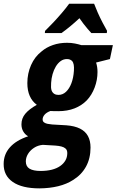

<svg xmlns="http://www.w3.org/2000/svg" viewBox="-82 -789 637 1049"><path d="M133.8 240.2Q38.6 240.2 -12 205.3Q-62.5 170.4 -62 106.9Q-62 54.2 -27.8 15.9Q6.3 -22.5 71.8 -44.4Q55.2 -53.7 45.2 -70.6Q35.2 -87.4 35.2 -109.9Q35.2 -142.1 55.9 -167.2Q76.7 -192.4 119.1 -216.3Q93.8 -234.9 80.6 -264.6Q67.4 -294.4 67.4 -335Q67.4 -387.2 87.6 -433.3Q107.9 -479.5 146 -508.8Q171.9 -530.8 207.3 -543Q242.7 -555.2 284.2 -555.2Q307.6 -555.2 327.1 -551.3Q346.7 -547.4 362.3 -542.5H534.7L518.6 -466.3L442.9 -447.3Q446.8 -436 448.7 -423.1Q450.7 -410.2 450.7 -395.5Q450.7 -352.1 435.1 -310.8Q419.4 -269.5 392.6 -241.2Q364.7 -212.4 325.4 -197Q286.1 -181.6 236.8 -181.6Q220.7 -181.6 210.4 -181.9Q200.2 -182.1 193.4 -182.6Q172.4 -174.8 161.6 -162.4Q150.9 -149.9 150.9 -136.7Q150.9 -124.5 160.6 -119.1Q167 -114.7 177.5 -112.5Q188 -110.4 203.1 -108.9L279.8 -104.5Q325.7 -101.1 355 -86.4Q384.3 -71.8 398.4 -45.9Q412.6 -20 412.6 17.1Q412.6 76.7 387.7 121.6Q362.8 166.5 317.4 194.3Q282.7 216.8 236.1 228.3Q189.5 239.7 133.8 240.2ZM140.1 145Q173.8 145 200.9 138.2Q228 131.3 246.6 118.2Q265.1 105.5 275.4 87.6Q285.6 69.8 285.6 47.4Q285.6 39.6 283.4 33.2Q281.2 26.9 275.4 22Q267.6 15.1 253.9 11.5Q240.2 7.8 219.7 6.3L151.9 2.4Q125 4.9 104 18.6Q83 32.2 71 52Q59.1 71.8 59.1 92.8Q59.1 120.6 79.6 132.8Q100.1 145 140.1 145ZM237.3 -270.5Q260.7 -270.5 278.8 -287.6Q296.9 -304.7 308.1 -334.2Q319.3 -363.8 321.8 -401.9Q323.2 -421.9 320.8 -435.3Q318.4 -448.7 311.5 -456.1Q306.6 -460.9 299.8 -463.6Q293 -466.3 283.7 -466.3Q264.6 -466.3 249.5 -455.3Q234.4 -444.3 223.1 -425.8Q211.9 -407.2 205.3 -384Q198.7 -360.8 197.3 -335.9Q196.3 -322.8 196.8 -312.3Q197.3 -301.8 200.2 -293.9Q210 -270.5 237.3 -270.5ZM163.1 -608.4 164.1 -620.1Q185.5 -641.1 209.5 -666.5Q233.4 -691.9 256.1 -718.5Q278.8 -745.1 295.9 -768.6H432.1Q439.9 -747.6 451.9 -720.5Q463.9 -693.4 477.8 -666.7Q491.7 -640.1 502.9 -620.6L501.5 -608.4H417Q407.2 -619.1 396 -632.1Q384.8 -645 373.5 -659.9Q362.3 -674.8 352.1 -689.5Q325.7 -665 301.5 -645Q277.3 -625 253.9 -608.4Z"/></svg>

Font: Open Sans SemiCondensed
Style: Bold Italic
Weight: 700
Width: 4
Italic angle: -12°
Designer: Monotype Design Team
Foundry: Monotype Imaging Inc.
Version: Version 3.003